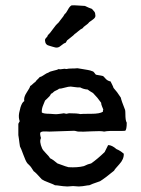

<svg xmlns="http://www.w3.org/2000/svg" viewBox="-20 -688 523 712"><path d="M333 -636Q335 -629 332.5 -624Q330 -619 321 -613Q312 -607 311 -606Q308 -601 298.5 -594.5Q289 -588 286 -583Q279 -580 270.5 -572.5Q262 -565 257 -562Q253 -557 243.5 -550Q234 -543 231 -540Q229 -539 228 -537Q227 -535 225.5 -532.5Q224 -530 223 -529Q217 -528 208.5 -520.5Q200 -513 194 -512Q190 -511 185 -512Q180 -513 174 -515Q168 -517 164 -518Q148 -521 147 -537Q146 -543 151.5 -548Q157 -553 157 -557Q165 -564 176.5 -580.5Q188 -597 196 -603L206 -616Q216 -628 220 -636Q225 -639 231.5 -651.5Q238 -664 245 -668Q252 -669 271 -667.5Q290 -666 295 -666Q309 -659 321 -655Q322 -653 327.5 -647.5Q333 -642 333 -636ZM51 -269 56 -290Q62 -309 70 -313Q67 -327 79 -345Q91 -363 92 -369Q96 -371 101.5 -376.5Q107 -382 111 -384Q113 -388 119 -393.5Q125 -399 127 -402Q133 -403 143 -410Q153 -417 160 -419Q165 -423 179 -426Q193 -429 198 -432Q203 -430 211.5 -432Q220 -434 226 -432Q234 -434 247 -434Q260 -434 267 -435Q274 -434 285.5 -432Q297 -430 306 -428.5Q315 -427 322 -424Q327 -423 330.5 -417.5Q334 -412 336 -411Q339 -410 362 -406Q365 -404 369.5 -398.5Q374 -393 379 -390Q384 -387 390 -386Q392 -382 396 -374Q400 -366 401 -362Q414 -348 428 -326Q430 -315 444 -280Q445 -275 445 -264.5Q445 -254 446 -246Q447 -238 450 -233Q450 -207 444 -203Q430 -202 417.5 -202.5Q405 -203 390 -202.5Q375 -202 366 -200Q355 -203 320 -201Q285 -199 272 -200Q268 -200 263 -201.5Q258 -203 254 -203Q239 -202 208.5 -201.5Q178 -201 163 -200Q159 -200 152 -200.5Q145 -201 139.5 -200.5Q134 -200 130 -197Q127 -192 132 -176Q125 -163 136 -138Q139 -131 150.5 -119.5Q162 -108 166 -101Q177 -96 193 -82Q231 -68 234 -68Q267 -66 291 -72Q307 -80 318 -82Q341 -98 368 -124L381 -150Q395 -150 412 -135Q425 -130 439 -118Q440 -98 422.5 -79Q405 -60 403 -55Q369 -27 351 -16Q316 -4 311 -1Q306 -1 295.5 1Q285 3 278 3Q274 4 264.5 3Q255 2 251 2Q247 2 237.5 3Q228 4 223 3Q216 3 203 1Q190 -1 184 -1Q177 -5 159.5 -11.5Q142 -18 135 -23Q111 -50 105 -53Q94 -71 89 -75L81 -83Q75 -91 66.5 -114.5Q58 -138 54 -145Q53 -150 52 -158.5Q51 -167 50 -174Q49 -181 48 -187V-224Q47 -229 50 -233Q53 -237 53 -239Q48 -252 51 -269ZM363 -282Q362 -285 358.5 -293Q355 -301 355 -307Q342 -326 325 -343Q311 -351 305 -356Q290 -357 277 -364Q270 -363 258 -365Q246 -367 242 -367Q234 -367 220 -363Q206 -359 199 -359Q196 -356 189 -353Q182 -350 180 -348Q173 -341 169 -340Q167 -335 163.5 -331Q160 -327 155 -322.5Q150 -318 147 -315Q147 -314 140.5 -299Q134 -284 135 -271Q141 -266 165 -266Q168 -266 178.5 -265Q189 -264 195 -265Q199 -265 207 -266.5Q215 -268 217 -268Q218 -268 221 -267Q224 -266 226 -266Q228 -266 231 -267Q234 -268 236 -268Q266 -268 278 -265Q281 -266 318 -266Q351 -266 362 -274Q361 -277 362 -278.5Q363 -280 363 -282Z"/></svg>

Font: FuturaRenner
Style: Regular
Weight: 400
Designer: Bastien Sozeau
Foundry: NBR — Bastien Sozeau
Version: Version 2.001;PS 002.001;hotconv 1.0.88;makeotf.lib2.5.64775